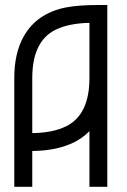

<svg xmlns="http://www.w3.org/2000/svg" viewBox="-20 -740 504 761"><path d="M405.3 0.5H334.5V-220.2Q309.1 -194.3 275.4 -176.8Q205.1 -142.1 107.9 -141.6V0.5H36.6V-430.7Q36.6 -528.8 73.7 -595.2Q124.5 -686 238.3 -710Q289.6 -720.2 370.1 -720.2H405.3ZM107.9 -212.4Q189.5 -213.4 242.7 -239.7Q334.5 -285.6 334.5 -430.7V-649.4Q252.9 -647.9 199.2 -621.6Q107.9 -575.7 107.9 -430.7Z"/></svg>

Font: Greenwashing Machine
Style: Regular
Weight: 400
Designer: Tup Wanders
Foundry: Free font, DO NOT SELL
Version: Version 1.00;August 10, 2023;FontCreator 11.5.0.2430 64-bit